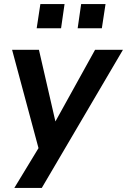

<svg xmlns="http://www.w3.org/2000/svg" viewBox="-20 -737 620 937"><path d="M50 180 183 -39 176 16 39 -494H170L256 -120H237L444 -494H580L184 180ZM359 -599 376 -717H495L477 -599ZM159 -599 177 -717H295L278 -599Z"/></svg>

Font: Nunito Sans 10pt
Style: Bold Italic
Weight: 700
Italic angle: -9°
Designer: Vernon Adams
Foundry: Vernon Adams
Version: Version 3.101;gftools[0.9.27]